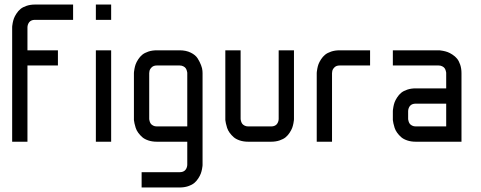

<svg xmlns="http://www.w3.org/2000/svg" viewBox="-20 -620 2105 840"><path d="M233.4 -333.5H100.1V0H33.2V-500Q33.2 -502 33.4 -505.6Q33.7 -509.3 35.6 -519.8Q37.6 -530.3 41 -539.6Q44.4 -548.8 52 -560.5Q59.6 -572.3 69.6 -580.6Q79.6 -588.9 96.2 -594.5Q112.8 -600.1 133.3 -600.1H299.8V-533.2H133.3Q106 -533.2 100.6 -506.3Q100.1 -500 100.1 -500V-399.9H233.4Z M399.4 0V-399.9H466.3V0ZM399.4 -533.2V-600.1H466.3V-533.2Z M565.9 -100.1V-299.8Q565.9 -301.8 566.2 -305.4Q566.4 -309.1 568.4 -319.6Q570.3 -330.1 573.7 -339.4Q577.1 -348.6 584.7 -360.4Q592.3 -372.1 602.3 -380.4Q612.3 -388.7 628.9 -394.3Q645.5 -399.9 666 -399.9H766.1Q793.9 -399.9 814.7 -389.6Q835.4 -379.4 844.7 -364.5Q854 -349.6 859.6 -335Q865.2 -320.3 865.7 -310.1L866.2 -299.8V100.1Q866.2 102.1 866 105.7Q865.7 109.4 863.8 119.9Q861.8 130.4 858.4 139.6Q855 148.9 847.4 160.6Q839.8 172.4 829.8 180.7Q819.8 189 803.2 194.6Q786.6 200.2 766.1 200.2H599.6V133.3H766.1Q793.5 133.3 798.8 106.4Q799.3 100.1 799.3 100.1V0H666Q645.5 0 628.9 -5.6Q612.3 -11.2 602.3 -20Q592.3 -28.8 584.7 -39.3Q577.1 -49.8 573.7 -60.5Q570.3 -71.3 568.4 -80.1Q566.4 -88.9 565.9 -94.7ZM799.3 -299.8Q799.3 -301.3 799.1 -303.5Q798.8 -305.7 797.1 -311.5Q795.4 -317.4 792.2 -321.8Q789.1 -326.2 782.2 -329.8Q775.4 -333.5 766.1 -333.5H666Q651.4 -333.5 643.1 -325Q634.8 -316.4 633.8 -308.1L632.8 -299.8V-100.1Q632.8 -98.6 633.1 -96.4Q633.3 -94.2 635 -88.6Q636.7 -83 639.9 -78.6Q643.1 -74.2 649.9 -70.6Q656.7 -66.9 666 -66.9H799.3Z M1199.2 -100.1V-399.9H1266.1V-100.1Q1266.1 -98.1 1265.9 -94.5Q1265.6 -90.8 1263.7 -80.3Q1261.7 -69.8 1258.3 -60.5Q1254.9 -51.3 1247.3 -39.6Q1239.7 -27.8 1229.7 -19.5Q1219.7 -11.2 1203.1 -5.6Q1186.5 0 1166 0H1065.9Q1045.4 0 1028.8 -5.6Q1012.2 -11.2 1002.2 -20Q992.2 -28.8 984.6 -39.3Q977.1 -49.8 973.6 -60.5Q970.2 -71.3 968.3 -80.1Q966.3 -88.9 965.8 -94.7V-100.1V-399.9H1032.7V-100.1Q1032.7 -98.6 1033 -96.4Q1033.2 -94.2 1034.9 -88.6Q1036.6 -83 1039.8 -78.6Q1043 -74.2 1049.8 -70.6Q1056.6 -66.9 1065.9 -66.9H1166Q1193.4 -66.9 1198.7 -93.8Q1199.2 -100.1 1199.2 -100.1Z M1465.8 -333.5Q1451.2 -333.5 1442.9 -325Q1434.6 -316.4 1433.6 -308.1L1432.6 -299.8V0H1365.7V-299.8Q1365.7 -301.8 1366 -305.4Q1366.2 -309.1 1368.2 -319.6Q1370.1 -330.1 1373.5 -339.4Q1377 -348.6 1384.5 -360.4Q1392.1 -372.1 1402.1 -380.4Q1412.1 -388.7 1428.7 -394.3Q1445.3 -399.9 1465.8 -399.9H1599.1V-333.5Z M1698.7 -399.9H1898.9Q1900.9 -399.9 1904.5 -399.7Q1908.2 -399.4 1918.7 -397.5Q1929.2 -395.5 1938.5 -392.1Q1947.8 -388.7 1959.5 -381.1Q1971.2 -373.5 1979.5 -363.5Q1987.8 -353.5 1993.4 -336.9Q1999 -320.3 1999 -299.8V0H1798.8Q1778.3 0 1761.7 -5.6Q1745.1 -11.2 1735.1 -20Q1725.1 -28.8 1717.5 -39.3Q1710 -49.8 1706.5 -60.5Q1703.1 -71.3 1701.2 -80.1Q1699.2 -88.9 1698.7 -94.7V-100.1V-133.3Q1698.7 -135.3 1699 -138.9Q1699.2 -142.6 1701.2 -153.1Q1703.1 -163.6 1706.5 -172.9Q1710 -182.1 1717.5 -193.8Q1725.1 -205.6 1735.1 -213.9Q1745.1 -222.2 1761.7 -227.8Q1778.3 -233.4 1798.8 -233.4H1932.1V-299.8Q1932.1 -301.3 1931.9 -303.5Q1931.6 -305.7 1929.9 -311.5Q1928.2 -317.4 1925 -321.8Q1921.9 -326.2 1915 -329.8Q1908.2 -333.5 1898.9 -333.5H1698.7ZM1932.1 -166.5H1798.8Q1771.5 -166.5 1766.1 -139.6Q1765.6 -133.3 1765.6 -133.3V-100.1Q1765.6 -98.6 1765.9 -96.4Q1766.1 -94.2 1767.8 -88.6Q1769.5 -83 1772.7 -78.6Q1775.9 -74.2 1782.7 -70.6Q1789.6 -66.9 1798.8 -66.9H1932.1Z"/></svg>

Font: Malkor
Style: Regular
Weight: 400
Version: Version 1.3